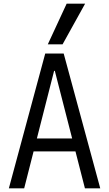

<svg xmlns="http://www.w3.org/2000/svg" viewBox="-20 -1020 590 1040"><path d="M28 0 225 -730H325L523 0H440L277 -636H273L111 0ZM128 -200V-270H423V-200ZM319 -780H239L341 -1000H441Z"/></svg>

Font: M PLUS Code Latin SemiExpanded
Style: Regular
Weight: 400
Width: 6
Designer: Coji Morishita
Foundry: UNDERFOREST DESIGN
Version: Version 1.002; ttfautohint (v1.8.3)